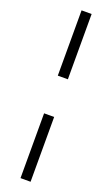

<svg xmlns="http://www.w3.org/2000/svg" viewBox="-191 -885 632 1085"><g transform="rotate(20 125.5 -342.5)"><path d="M95.7 -454.1V-846.7H156.2V-454.1ZM95.7 162.1V-227.5H156.2V162.1Z"/></g></svg>

Font: Gothic A1 Light
Style: Regular
Weight: 300
Version: Version 2.50